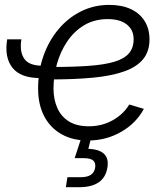

<svg xmlns="http://www.w3.org/2000/svg" viewBox="-20 -573 692 797"><path d="M146 -249Q65.4 -249 31.5 -292Q-2.4 -335 9.8 -409.7H68.8Q60.5 -359.4 80.3 -329.8Q100.1 -300.3 155.3 -300.3ZM344.7 10.3Q281.7 10.3 235.4 -15.9Q189 -42 163.6 -90.3Q138.2 -138.7 138.2 -205.6Q138.2 -278.3 160.6 -341.6Q183.1 -404.8 223.4 -452.4Q263.7 -500 317.4 -526.4Q371.1 -552.7 433.6 -552.7Q485.4 -552.7 522.7 -535.4Q560.1 -518.1 580.3 -485.8Q600.6 -453.6 600.6 -409.2Q600.6 -360.4 574.7 -328.1Q548.8 -295.9 497.1 -277.1Q445.3 -258.3 367.4 -250.7Q289.6 -243.2 185.5 -243.2L193.4 -294.9Q283.2 -294.9 347.9 -299.6Q412.6 -304.2 453.9 -316.4Q495.1 -328.6 514.9 -351.3Q534.7 -374 534.7 -410.2Q534.7 -449.2 506.3 -471.4Q478 -493.7 427.7 -493.7Q371.6 -493.7 329.3 -468.3Q287.1 -442.9 258.8 -400.6Q230.5 -358.4 216.3 -307.4Q202.1 -256.3 202.1 -205.6Q202.1 -160.6 217.8 -125Q233.4 -89.4 265.9 -69.1Q298.3 -48.8 348.6 -48.8Q402.8 -48.8 447.3 -73.5Q491.7 -98.1 516.6 -139.2L577.1 -121.1Q545.4 -61.5 482.9 -25.6Q420.4 10.3 344.7 10.3ZM253.4 204.1 259.8 162.6H314.5Q342.3 162.6 356.9 152.8Q371.6 143.1 375 123Q377.9 103.5 367.2 93.5Q356.4 83.5 326.2 83.5H290L323.2 -18.6H359.9L357.9 0L346.7 44.9Q391.6 46.4 411.9 65.7Q432.1 85 425.8 122.6Q419.4 163.1 390.1 183.6Q360.8 204.1 308.1 204.1Z"/></svg>

Font: Inter 16pt Light
Style: Italic
Weight: 300
Italic angle: -9.3988°
Version: Version 4.001;git-66647c0bb